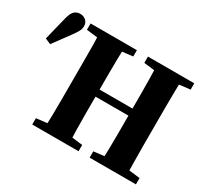

<svg xmlns="http://www.w3.org/2000/svg" viewBox="-137 -878 1157 1081"><g transform="rotate(30 441.5 -337.5)"><path d="M2 -458 40 -611Q49 -647 64 -661Q79 -675 101 -675Q123 -675 138.5 -661.5Q154 -648 154 -625Q154 -607 145 -590.5Q136 -574 119 -551L39 -442ZM178 0V-41L304 -56H350L479 -41V0ZM247 0Q249 -46 250 -98Q251 -150 251 -204Q251 -258 251 -310V-350Q251 -401 251 -454.5Q251 -508 250.5 -559.5Q250 -611 248 -657H412Q410 -612 409 -560Q408 -508 408 -455Q408 -402 408 -350V-314Q408 -260 408 -205.5Q408 -151 409 -99Q410 -47 412 0ZM330 -314V-360H700V-314ZM551 0V-41L679 -56H724L852 -41V0ZM618 0Q620 -46 621 -98Q622 -150 622 -205Q622 -260 622 -314V-350Q622 -401 622 -454.5Q622 -508 621 -559.5Q620 -611 618 -657H782Q781 -612 780 -560Q779 -508 779 -455Q779 -402 779 -350V-310Q779 -259 779 -205Q779 -151 780 -99Q781 -47 782 0ZM178 -616V-657H479V-616L350 -601H304ZM551 -616V-657H852V-616L724 -601H679Z"/></g></svg>

Font: Source Serif 4 36pt
Style: Bold
Weight: 700
Designer: Frank Grießhammer
Foundry: Adobe Systems Incorporated
Version: Version 4.004;hotconv 1.0.116;makeotfexe 2.5.65601